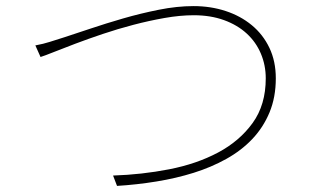

<svg xmlns="http://www.w3.org/2000/svg" viewBox="-20 -646 1040 630"><path d="M96 -497Q123 -502 143 -508.5Q163 -515 192 -524Q226 -535 276.5 -552Q327 -569 384 -585.5Q441 -602 501 -614Q561 -626 615 -626Q671 -626 720 -610Q769 -594 806 -563.5Q843 -533 864 -489Q885 -445 885 -389Q885 -327 864.5 -277.5Q844 -228 808 -190Q772 -152 722.5 -124.5Q673 -97 615.5 -79Q558 -61 493.5 -50.5Q429 -40 364 -36L351 -70Q445 -73 535 -90.5Q625 -108 695.5 -145.5Q766 -183 809 -242.5Q852 -302 852 -389Q852 -432 836 -470Q820 -508 789.5 -536Q759 -564 715 -580Q671 -596 616 -596Q571 -596 520 -587Q469 -578 417.5 -564.5Q366 -551 317 -534.5Q268 -518 227 -502.5Q186 -487 156 -475Q126 -463 113 -459L96 -497Z"/></svg>

Font: SpoqaHanSans
Style: Thin
Weight: 250
Designer: [Spoqa Han Sans] Dong-huui Kim \uAE40 \uB3D9 \uD718   [Noto Sans] Ryoko NISHIZUKA \u897F \u585A \u6DBC \u5B50  (kana & i
Foundry: Spoqa (http://bi.spoqa.com)
Version: Version 1.004;PS 1.004;hotconv 1.0.82;makeotf.lib2.5.63406